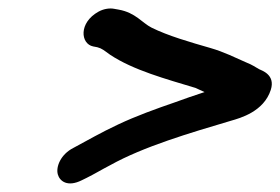

<svg xmlns="http://www.w3.org/2000/svg" viewBox="-20 -471 650 445"><path d="M195.9 -363.4 205.7 -361.5C216.2 -358.8 221.6 -353.9 235.2 -344.1C289.1 -308.3 364.7 -287.9 433.2 -267.2C439.7 -264.4 446.1 -261.3 454.1 -257.6C430.7 -250 408.1 -242.2 386.1 -234.1C341.5 -218.8 295.4 -202.1 254.2 -182.7C210.7 -162.2 186.3 -147.5 150.3 -128.3C120.5 -113.3 109.1 -84.1 114 -66.8C118.3 -51.2 136.4 -36.6 169.7 -53.3L180.5 -58.6C198.6 -67.5 216.6 -78.5 235.5 -88.2C313.3 -131.5 420.5 -163 515.5 -191.2C537.2 -197.4 591.4 -212.4 607.6 -262.7C619.1 -298.4 585.7 -307.8 580.3 -310.8C571.1 -315.8 566.1 -320.2 550 -326.6C526 -337.1 499.4 -350.6 467.8 -359.7C420.9 -373.2 369.3 -388 331.2 -407C309.4 -417.9 294.3 -441.7 255 -448.7L244.9 -450.5C235.3 -452.5 221.3 -451.1 208.5 -444.1C161.5 -418.2 166.9 -369.1 195.9 -363.4Z"/></svg>

Font: Just Breathe
Style: BdObl7
Weight: 400
Foundry: Cannot Into Space Fonts
Version: Version 0.72